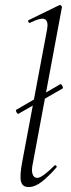

<svg xmlns="http://www.w3.org/2000/svg" viewBox="-20 -746 287 775"><path d="M55 -287Q51 -285 46.5 -293.5Q42 -302 46 -303L223 -406Q227 -408 231.5 -399.5Q236 -391 233 -389ZM95 9Q71 9 65 -12.5Q59 -34 69 -89L170 -627Q176 -659 162 -668Q148 -677 101 -654Q97 -652 94.5 -658Q92 -664 96 -665L219 -725Q223 -727 227 -723Q231 -719 230 -717L113 -89Q106 -58 111.5 -43Q117 -28 130 -28Q141 -28 159 -41.5Q177 -55 199 -77Q203 -81 207 -77Q211 -73 207 -69Q174 -32 147.5 -11.5Q121 9 95 9Z"/></svg>

Font: Cormorant Light Light
Style: Italic
Weight: 300
Italic angle: -10°
Version: Version 4.000